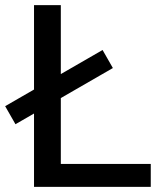

<svg xmlns="http://www.w3.org/2000/svg" viewBox="-50 -725 622 745"><path d="M82 0V-705H186V-89H535V0ZM10 -243 -30 -313 348 -531 388 -461Z"/></svg>

Font: Nunito Sans 12pt SemiBold
Style: Regular
Weight: 600
Designer: Vernon Adams
Foundry: Vernon Adams
Version: Version 3.101;gftools[0.9.27]